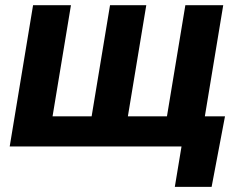

<svg xmlns="http://www.w3.org/2000/svg" viewBox="-20 -566 928 742"><path d="M107.8 -545.9H254.2L183.1 -116.4H334.1L405.2 -545.9H545.3L474.2 -116.4H625.2L696.3 -545.9H842.7L752.4 0H17.5ZM655.6 156.2 681.5 0H639.3L658.6 -116.4H849.5L797.8 156.2Z"/></svg>

Font: Inter
Style: Italic
Weight: 400
Italic angle: -9.3988°
Designer: Rasmus Andersson
Foundry: rsms
Version: Version 4.001;git-66647c0bb